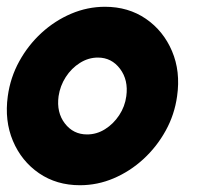

<svg xmlns="http://www.w3.org/2000/svg" viewBox="-28 -534 608 567"><path d="M208 13Q139 13 87.2 -22.5Q35.5 -58 10.2 -117.8Q-15 -177.5 -5 -250Q2.5 -305 28.8 -352.8Q55 -400.5 94.5 -436.8Q134 -473 182.2 -493.5Q230.5 -514 282 -514Q351 -514 402.8 -478.5Q454.5 -443 480 -383Q505.5 -323 495 -250Q487.5 -195.5 461.2 -148Q435 -100.5 395.5 -64.2Q356 -28 308 -7.5Q260 13 208 13ZM229 -137Q257.5 -137 282.2 -152.5Q307 -168 324 -193.8Q341 -219.5 345 -250Q351.5 -297.5 326.5 -330.8Q301.5 -364 261 -364Q233 -364 208 -348.2Q183 -332.5 166.2 -306.5Q149.5 -280.5 145 -250Q138.5 -202 163.5 -169.5Q188.5 -137 229 -137Z"/></svg>

Font: Urbanist Black
Style: Italic
Weight: 900
Italic angle: -8°
Designer: Corey Hu
Foundry: Corey Hu
Version: Version 1.330; ttfautohint (v1.8.4.7-5d5b)